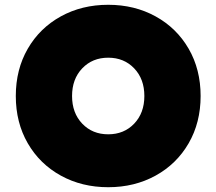

<svg xmlns="http://www.w3.org/2000/svg" viewBox="-20 -768 904 802"><path d="M46 -367Q46 -478 96 -564.5Q146 -651 234 -699.5Q322 -748 432 -748Q542 -748 630 -699.5Q718 -651 768 -564.5Q818 -478 818 -367Q818 -256 768 -169.5Q718 -83 630 -34.5Q542 14 432 14Q322 14 234 -34.5Q146 -83 96 -169.5Q46 -256 46 -367ZM583 -367Q583 -438 540.5 -482.5Q498 -527 432 -527Q366 -527 323.5 -482.5Q281 -438 281 -367Q281 -296 323.5 -251.5Q366 -207 432 -207Q498 -207 540.5 -251.5Q583 -296 583 -367Z"/></svg>

Font: LINE Seed Sans TH App Heavy
Style: Regular
Weight: 900
Designer: Dalton Maag Ltd | Thai characters by Cadson Demak Co.,Ltd.
Foundry: Dalton Maag Ltd
Version: Version 1.003